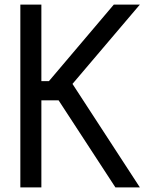

<svg xmlns="http://www.w3.org/2000/svg" viewBox="-20 -820 640 840"><path d="M97 -381V-465H194L478 -800H592L236 -381ZM69 0V-800H161V0ZM485 0 209 -423 271 -493 592 0Z"/></svg>

Font: Victor Mono Thin SemiBold
Style: Regular
Weight: 600
Monospace: yes
Version: Version 1.561;gftools[0.9.30]